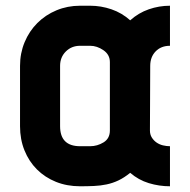

<svg xmlns="http://www.w3.org/2000/svg" viewBox="-20 -651 664 671"><path d="M504 -195Q504 -181 510.5 -170.5Q517 -160 527 -153Q537 -146 549.5 -143Q562 -140 574 -140V0Q536 0 500 -11Q464 -22 435 -47Q414 -30 394 -20.5Q374 -11 352.5 -6.5Q331 -2 308 -1Q285 0 260 0Q214 0 175.5 -15.5Q137 -31 109 -59Q81 -87 65.5 -125.5Q50 -164 50 -210V-421Q50 -465 66 -503.5Q82 -542 110.5 -570.5Q139 -599 177.5 -615Q216 -631 260 -631H295Q333 -631 369.5 -618.5Q406 -606 435 -580Q464 -606 500 -618.5Q536 -631 574 -631V-491Q543 -491 524 -471.5Q505 -452 505 -421Q505 -364 504.5 -308Q504 -252 504 -195ZM364 -434Q364 -460 341.5 -475.5Q319 -491 295 -491H260Q230 -491 210 -471Q190 -451 190 -421V-210Q190 -140 260 -140H295Q320 -140 342 -153.5Q364 -167 364 -195Z"/></svg>

Font: CAT North
Style: Regular
Weight: 400
Designer: Peter Wiegel
Foundry: Peter Wiegel
Version: Version 1.000